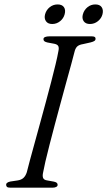

<svg xmlns="http://www.w3.org/2000/svg" viewBox="-20 -868 496 888"><path d="M179.5 -71Q175.5 -54 179.5 -44.8Q183.5 -35.5 198.5 -33.5L229 -28Q238.5 -26 242.5 -22.5Q246.5 -19 246.5 -13Q246.5 -7 240 -3.5Q233.5 0 223.5 0H28Q16.5 0 12.5 -3.5Q8.5 -7 8.5 -12.5Q8 -18.5 13 -22.5Q18 -26.5 28 -28.5L61.5 -33.5Q78.5 -36 88.5 -45.2Q98.5 -54.5 104 -71.5Q109 -91.5 118.2 -126.2Q127.5 -161 139.8 -205Q152 -249 165.2 -297.5Q178.5 -346 191.8 -395.2Q205 -444.5 216.8 -489.5Q228.5 -534.5 237.2 -571Q246 -607.5 250 -631Q253.5 -646 249.8 -654.2Q246 -662.5 231.5 -665.5L199.5 -671.5Q189 -674 185 -677.5Q181 -681 181 -687Q181 -693.5 188.5 -696.8Q196 -700 210.5 -700H403Q414 -700 418 -697.2Q422 -694.5 422 -689Q422 -682.5 416.8 -678.8Q411.5 -675 399.5 -672L364 -664Q348 -661.5 339.2 -654.8Q330.5 -648 326 -633.5Q320 -609 309.5 -571Q299 -533 286.2 -486.5Q273.5 -440 259.8 -389.5Q246 -339 233 -289.8Q220 -240.5 208.8 -197.2Q197.5 -154 190 -121Q182.5 -88 179.5 -71ZM221.5 -757Q201.5 -757 192.5 -770Q183.5 -783 188.5 -802Q194 -822 210 -834.8Q226 -847.5 246.5 -847.5Q267 -847.5 275.8 -834.8Q284.5 -822 279 -802Q274 -783 258 -770Q242 -757 221.5 -757ZM396 -757Q376 -757 367 -770Q358 -783 363.5 -802.5Q369 -822 384.8 -834.8Q400.5 -847.5 421 -847.5Q441.5 -847.5 450.2 -834.8Q459 -822 454 -802Q449 -783 432.8 -770Q416.5 -757 396 -757Z"/></svg>

Font: Fraunces Light
Style: Italic
Weight: 300
Italic angle: -16°
Version: Version 1.000;[b76b70a41]